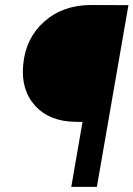

<svg xmlns="http://www.w3.org/2000/svg" viewBox="-20 -731 522 751"><path d="M258.8 0 302.7 -253.9 275.4 -254.4Q172.4 -255.9 116.7 -318.1Q61 -380.4 70.8 -478.5Q80.1 -581.5 153.1 -646.5Q226.1 -711.4 335.9 -711.4L482.4 -710.9L358.9 0Z"/></svg>

Font: Roboto Medium
Style: Italic
Weight: 500
Italic angle: -12°
Designer: Google
Version: Version 2.134; 2016